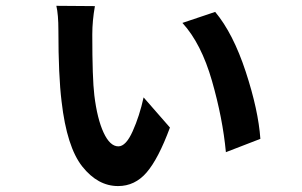

<svg xmlns="http://www.w3.org/2000/svg" viewBox="-20 -587 1017 647"><path d="M299.8 -566.4Q291 -516.6 291 -470.7Q291 -322.3 297.9 -265.6Q307.6 -186.5 329.1 -140.1Q350.6 -93.8 378.9 -93.8Q404.3 -93.8 427.2 -145Q450.2 -196.3 463.9 -258.8L552.7 -157.2Q513.7 -51.8 474.1 -5.9Q434.6 40 377.9 40Q309.6 40 257.3 -25.9Q205.1 -91.8 187.5 -245.1Q176.8 -332 176.8 -484.4Q176.8 -538.1 169.9 -567.4ZM594.7 -509.8 705.1 -546.9Q765.6 -474.6 808.1 -345.2Q850.6 -215.8 857.4 -119.1L741.2 -74.2Q730.5 -188.5 694.3 -314.5Q658.2 -440.4 594.7 -509.8Z"/></svg>

Font: Min Sans Bold
Style: Regular
Weight: 700
Designer: Jinseong-Kim, NotoSansCJK, Nunito
Foundry: Jinseong-Kim
Version: Version 1.400;Glyphs 3.1.2 (3151)